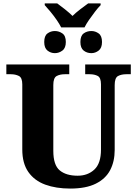

<svg xmlns="http://www.w3.org/2000/svg" viewBox="-20 -1090 799 1120"><path d="M337 -930Q327 -950 310 -974.5Q293 -999 274 -1022Q255 -1045 241 -1060V-1070H314Q331 -1058 358 -1036.5Q385 -1015 403 -997Q421 -1015 449 -1036.5Q477 -1058 494 -1070H567V-1060Q552 -1045 534 -1021.5Q516 -998 499 -973.5Q482 -949 473 -930ZM300 -780Q276 -780 257 -795Q238 -810 238 -845Q238 -881 257 -895Q276 -909 300 -909Q324 -909 344 -895Q364 -881 364 -845Q364 -810 344 -795Q324 -780 300 -780ZM513 -780Q487 -780 468 -795Q449 -810 449 -845Q449 -881 468 -895Q487 -909 513 -909Q536 -909 555.5 -895Q575 -881 575 -845Q575 -810 555.5 -795Q536 -780 513 -780ZM390 10Q307 10 244 -13Q181 -36 145.5 -86.5Q110 -137 110 -218V-598Q110 -637 90 -647Q70 -657 43 -657H17V-714H384V-657H358Q330 -657 310.5 -646.5Q291 -636 291 -594V-210Q291 -127 328.5 -96Q366 -65 433 -65Q492 -65 530.5 -101Q569 -137 569 -217V-598Q569 -637 550 -647Q531 -657 503 -657H477V-714H743V-657H717Q688 -657 668.5 -646.5Q649 -636 649 -594V-215Q649 -148 622.5 -97.5Q596 -47 538.5 -18.5Q481 10 390 10Z"/></svg>

Font: Noto Serif ExtraBold
Style: Regular
Weight: 800
Designer: Monotype Design Team
Foundry: Monotype Imaging Inc.
Version: Version 2.014